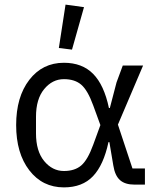

<svg xmlns="http://www.w3.org/2000/svg" viewBox="-20 -800 684 832"><path d="M344 -769 292 -585 235 -592 264 -780ZM608 -70V0H563Q522 0 500 -19.5Q478 -39 471 -83L454 -184H450Q429 -85 383 -36.5Q337 12 257 12Q164 12 107 -62Q50 -136 50 -258Q50 -380 107 -454Q164 -528 257 -528Q336 -528 383.5 -480Q431 -432 452 -332H456L485 -443L512 -516H600L491 -260L554 -70ZM257 -59Q304 -59 332 -83Q360 -107 384 -173L415 -258L384 -343Q360 -409 332 -433Q304 -457 257 -457Q207 -457 171.5 -414Q136 -371 136 -294V-222Q136 -145 171.5 -102Q207 -59 257 -59Z"/></svg>

Font: Aneliza
Style: Regular
Weight: 400
Designer: Mike Abbink, Paul van der Laan, Pieter van Rosmalen
Foundry: Bold Monday
Version: Version 3.0